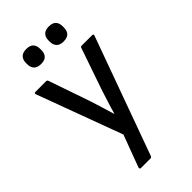

<svg xmlns="http://www.w3.org/2000/svg" viewBox="-265 -751 1006 1006"><g transform="rotate(-45 238.5 -248.0)"><path d="M138 185Q133 185 131 181.5Q129 178 131 173L197 -4L22 -477Q18 -488 29 -488H107Q116 -488 118 -481L198 -249Q208 -218 218.5 -183.5Q229 -149 239 -116H241Q250 -149 261 -183Q272 -217 282 -249L362 -481Q363 -488 373 -488H448Q461 -488 456 -477L219 177Q216 185 209 185ZM154 -570Q127 -570 114 -583.5Q101 -597 101 -620V-631Q101 -654 114 -667.5Q127 -681 154 -681Q181 -681 193.5 -667.5Q206 -654 206 -631V-620Q206 -597 193.5 -583.5Q181 -570 154 -570ZM320 -570Q294 -570 281 -583.5Q268 -597 268 -620V-631Q268 -654 281 -667.5Q294 -681 320 -681Q348 -681 360.5 -667.5Q373 -654 373 -631V-620Q373 -597 360.5 -583.5Q348 -570 320 -570Z"/></g></svg>

Font: Sofia Sans Semi Condensed Medium
Style: Regular
Weight: 500
Designer: Botio Nikoltchev, Ani Petrova
Foundry: lettersoup
Version: Version 4.100